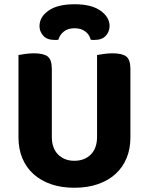

<svg xmlns="http://www.w3.org/2000/svg" viewBox="-20 -867 701 904"><path d="M330 17Q268 17 219.5 0Q171 -17 137 -48Q103 -79 85 -122.5Q67 -166 67 -220V-608Q78 -610 98.5 -613Q119 -616 140 -616Q185 -616 204.5 -601Q224 -586 224 -542V-223Q224 -169 253.5 -139.5Q283 -110 330 -110Q378 -110 407.5 -139.5Q437 -169 437 -223V-608Q448 -610 468.5 -613Q489 -616 510 -616Q555 -616 574.5 -601Q594 -586 594 -542V-220Q594 -166 576 -122.5Q558 -79 524 -48Q490 -17 441 0Q392 17 330 17ZM331 -734Q300 -734 280.5 -718.5Q261 -703 255 -680Q250 -679 246 -679Q242 -679 237 -679Q201 -679 183.5 -699Q166 -719 166 -744Q166 -787 208.5 -817Q251 -847 331 -847Q411 -847 453.5 -816.5Q496 -786 496 -744Q496 -719 478.5 -699Q461 -679 425 -679Q420 -679 416 -679Q412 -679 407 -680Q402 -703 382 -718.5Q362 -734 331 -734Z"/></svg>

Font: Baloo Da 2
Style: Bold
Weight: 700
Designer: Noopur Datye, Sulekha Rajkumar and Ek Type
Foundry: Ek Type
Version: Version 1.640;hotconv 1.0.111;makeotfexe 2.5.65597; ttfautoh